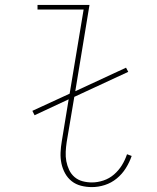

<svg xmlns="http://www.w3.org/2000/svg" viewBox="-20 -755 640 783"><path d="M355 8Q332 8 310.5 2.5Q289 -3 272.5 -16Q256 -29 245.5 -48Q235 -67 230.5 -88.5Q226 -110 227 -133Q228 -156 232 -179L260 -350L121 -285L112 -303L264 -373L321 -716H133V-735H345L287 -383L494 -479L503 -462L283 -360L252 -176Q249 -156 248 -136Q247 -116 250.5 -97.5Q254 -79 262 -62Q270 -45 284 -33Q298 -21 316.5 -16Q335 -11 355 -11Q378 -11 402 -19Q426 -27 445 -43.5Q464 -60 477 -81Q490 -102 498 -126L517 -119Q508 -93 493 -69Q478 -45 456 -27Q434 -9 407.5 -0.5Q381 8 355 8Z"/></svg>

Font: Iosevka Slab Thin Extended
Style: Italic
Weight: 100
Width: 7
Italic angle: -9°
Monospace: yes
Designer: Belleve Invis
Foundry: Belleve Invis
Version: Version 11.1.0; ttfautohint (v1.8.3)